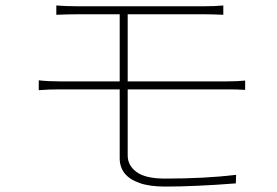

<svg xmlns="http://www.w3.org/2000/svg" viewBox="-20 -689 1017 704"><path d="M267.6 -666H725.6Q768.6 -666 798.8 -668.9V-634.8Q755.9 -636.7 725.6 -636.7H267.6Q233.4 -636.7 186.5 -634.8V-668.9Q221.7 -666 267.6 -666ZM448.2 -119.1Q448.2 -82 481 -58.1Q513.7 -34.2 585 -34.2Q732.4 -34.2 845.7 -47.9L844.7 -16.6Q694.3 -4.9 585 -4.9Q528.3 -4.9 491.2 -18.1Q454.1 -31.2 436.5 -54.2Q418.9 -77.1 418.9 -108.4V-386.7V-653.3L448.2 -652.3V-385.7ZM199.2 -390.6H811.5Q851.6 -390.6 878.9 -393.6V-359.4Q847.7 -361.3 821.3 -361.3H811.5H199.2Q159.2 -361.3 122.1 -358.4V-394.5Q156.2 -390.6 199.2 -390.6Z"/></svg>

Font: Min Sans VF VF
Style: Regular
Weight: 400
Designer: Jinseong-Kim, NotoSansCJK, Nunito
Foundry: Jinseong-Kim
Version: Version 1.420;Glyphs 3.1.2 (3151)